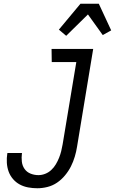

<svg xmlns="http://www.w3.org/2000/svg" viewBox="-20 -996 613 1024"><path d="M179 8Q154 8 130 3.5Q106 -1 85.5 -12Q65 -23 49.5 -41Q34 -59 26 -81Q18 -103 16.5 -128Q15 -153 19 -178L20 -180H98L97 -179Q94 -156 96.5 -134Q99 -112 111 -95Q123 -78 143 -70Q163 -62 185 -62Q203 -62 221 -69Q239 -76 253.5 -89.5Q268 -103 278 -120Q288 -137 295 -154.5Q302 -172 306.5 -190Q311 -208 314 -226L387 -665H256L255 -735H477L391 -214Q387 -188 379 -161Q371 -134 358.5 -109Q346 -84 327 -61Q308 -38 284.5 -22Q261 -6 233.5 1Q206 8 179 8ZM333 -805 294 -838 409 -976H507L573 -834L528 -809L449 -919Z"/></svg>

Font: Iosevka Custom
Style: Italic
Weight: 400
Italic angle: -9°
Monospace: yes
Designer: Belleve Invis
Foundry: Belleve Invis
Version: Version 30.3.3; ttfautohint (v1.8.3)